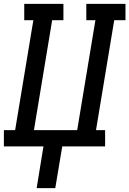

<svg xmlns="http://www.w3.org/2000/svg" viewBox="-29 -755 667 990"><path d="M160 215 195 0H-9V-84H49L143 -651H96V-735H298V-651H240L146 -84H369L463 -651H416V-735H618V-651H560L466 -84H513V0H292L256 215Z"/></svg>

Font: Iosevka Etoile Medium Oblique
Style: Regular
Weight: 500
Italic angle: -9°
Designer: Belleve Invis
Foundry: Belleve Invis
Version: Version 15.5.2; ttfautohint (v1.8.4)